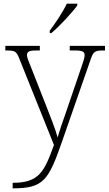

<svg xmlns="http://www.w3.org/2000/svg" viewBox="-20 -786 592 1046"><path d="M251 -619V-606H260C304 -642 376 -721 401 -756V-766H344C323 -721 280 -657 251 -619ZM49 210V240H52C218 240 245 194 317 -12L472 -457C489 -508 496 -511 549 -511H552V-536H360V-511H391C432 -511 441 -503 441 -484C441 -472 433 -447 423 -419L341 -179C321 -122 306 -79 294 -37C283 -80 252 -157 229 -216L154 -407C135 -455 127 -472 127 -485C127 -503 136 -511 176 -511H197V-536H9V-511H12C64 -511 69 -508 87 -462L274 4C221 149 194 210 49 210Z"/></svg>

Font: Noto Serif Devanagari ExtraLight
Style: Regular
Weight: 200
Designer: Universal Thirst, Indian Type Foundry and the Monotype Design Team
Foundry: Monotype Imaging Inc.
Version: Version 2.004